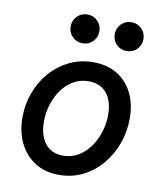

<svg xmlns="http://www.w3.org/2000/svg" viewBox="-84 -803 729 878"><g transform="rotate(10 281.0 -364.5)"><path d="M249 7.8Q184.1 7.8 137.2 -22.2Q90.3 -52.2 64.9 -104.2Q39.6 -156.2 39.6 -222.7Q39.6 -282.7 59.8 -337.6Q80.1 -392.6 117.2 -435.1Q154.3 -477.5 204.8 -502.2Q255.4 -526.9 316.4 -526.9Q381.8 -526.9 428.2 -498Q474.6 -469.2 499.3 -418.5Q523.9 -367.7 523.9 -301.8Q523.9 -241.2 503.9 -185.8Q483.9 -130.4 447.3 -86.7Q410.6 -43 360.1 -17.6Q309.6 7.8 249 7.8ZM252 -82Q291 -82 322.8 -100.8Q354.5 -119.6 377.2 -151.6Q399.9 -183.6 411.9 -222.7Q423.8 -261.7 423.8 -301.3Q423.8 -342.3 410.9 -373Q397.9 -403.8 372.6 -420.7Q347.2 -437.5 310.1 -437.5Q270.5 -437.5 238.8 -418.7Q207 -399.9 184.8 -368.4Q162.6 -336.9 151.1 -298.3Q139.6 -259.8 139.6 -220.2Q139.6 -179.2 152.3 -147.9Q165 -116.7 190.2 -99.4Q215.3 -82 252 -82ZM455.6 -603.5Q427.7 -603.5 408.4 -622.8Q389.2 -642.1 389.2 -670.4Q389.2 -698.7 408.4 -718Q427.7 -737.3 455.6 -737.3Q483.9 -737.3 503.2 -718Q522.5 -698.7 522.5 -670.4Q522.5 -642.1 503.2 -622.8Q483.9 -603.5 455.6 -603.5ZM251.5 -603.5Q223.1 -603.5 203.9 -622.8Q184.6 -642.1 184.6 -670.4Q184.6 -698.7 203.9 -718Q223.1 -737.3 251.5 -737.3Q279.3 -737.3 298.6 -718Q317.9 -698.7 317.9 -670.4Q317.9 -642.1 298.6 -622.8Q279.3 -603.5 251.5 -603.5Z"/></g></svg>

Font: Reddit Sans Medium
Style: Italic
Weight: 500
Italic angle: -11.25°
Designer: Stephen Hutchings
Version: Version 1.013